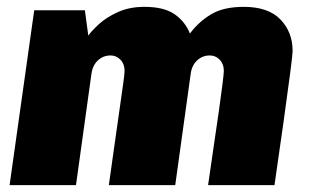

<svg xmlns="http://www.w3.org/2000/svg" viewBox="-20 -541 909 561"><path d="M8 0 80 -511H228L238 -437Q247 -450 268.5 -470Q290 -490 324 -505.5Q358 -521 402 -521Q459 -521 490 -499.5Q521 -478 535 -443Q560 -477 596.5 -499Q633 -521 692 -521Q764 -521 799.5 -484Q835 -447 835 -392Q835 -383 828 -328.5Q821 -274 809 -188.5Q797 -103 782 0H588Q596 -58 604.5 -114Q613 -170 619.5 -216.5Q626 -263 630 -294.5Q634 -326 634 -334Q634 -354 622 -366.5Q610 -379 593 -379Q578 -379 566 -372Q554 -365 546.5 -353Q539 -341 537 -324L492 0H298Q306 -58 314 -113.5Q322 -169 328.5 -215.5Q335 -262 339.5 -293.5Q344 -325 344 -334Q344 -354 332 -366.5Q320 -379 303 -379Q288 -379 276 -372Q264 -365 256.5 -353Q249 -341 247 -324L202 0Z"/></svg>

Font: Chivo Medium Black
Style: Italic
Weight: 900
Italic angle: -8.05°
Version: Version 2.002